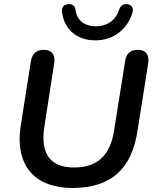

<svg xmlns="http://www.w3.org/2000/svg" viewBox="-20 -926 776 956"><path d="M340 10C537 10 637 -89 665 -277L718 -612C724 -654 705 -678 667 -678C630 -678 608 -659 603 -622L548 -276C528 -148 462 -92 348 -92C229 -92 180 -162 201 -296L250 -612C256 -654 238 -678 198 -678C162 -678 140 -659 134 -622L84 -305C50 -94 161 10 340 10ZM455 -725C543 -725 612 -777 639 -861C647 -886 635 -903 614 -905C593 -908 580 -897 573 -878C556 -823 511 -795 458 -795C401 -795 362 -825 356 -877C354 -898 338 -908 317 -905C297 -903 285 -889 289 -864C300 -782 360 -725 455 -725Z"/></svg>

Font: SN Pro Semibold
Style: Italic
Weight: 600
Italic angle: -9°
Designer: Tobias Whetton
Foundry: Supernotes
Version: Version 1.001;Glyphs 3.2 (3249)